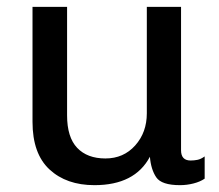

<svg xmlns="http://www.w3.org/2000/svg" viewBox="-20 -531 640 561"><path d="M256 10Q174 10 124.5 -36Q75 -82 75 -175V-511H176V-194Q176 -130 205.5 -99Q235 -68 288 -68Q341 -68 375 -106Q409 -144 409 -200V-511H509V-92Q509 -62 537 -62Q547 -62 557 -64Q567 -66 578 -74V-9Q565 0 545.5 5Q526 10 506 10Q452 10 436.5 -13Q421 -36 418 -73Q374 10 256 10Z"/></svg>

Font: Chivo Mono
Style: Regular
Weight: 400
Monospace: yes
Designer: Hector Gatti
Foundry: Omnibus-Type
Version: Version 1.008; ttfautohint (v1.8.4.7-5d5b)